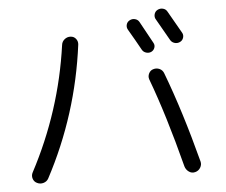

<svg xmlns="http://www.w3.org/2000/svg" viewBox="-55 -861 1111 942"><g transform="rotate(-5 500.0 -389.5)"><path d="M660.2 -603.5Q633.8 -651.4 600.6 -708Q593.8 -719.7 597.2 -732.9Q600.6 -746.1 613.3 -752.9Q626 -759.8 639.6 -756.3Q653.3 -752.9 660.2 -741.2L719.7 -632.8Q726.6 -621.1 722.2 -608.4Q717.8 -595.7 706.1 -589.8Q694.3 -584 680.7 -587.9Q667 -591.8 660.2 -603.5ZM801.8 -640.6Q779.3 -680.7 742.2 -745.1Q734.4 -756.8 737.8 -771Q741.2 -785.2 753.9 -792Q766.6 -798.8 780.8 -795.4Q794.9 -792 801.8 -779.3Q821.3 -746.1 864.3 -669.9Q871.1 -658.2 866.7 -644.5Q862.3 -630.9 849.1 -625Q835.9 -619.1 822.3 -623.5Q808.6 -627.9 801.8 -640.6ZM708 -503.9Q723.6 -508.8 738.8 -502Q753.9 -495.1 759.8 -478.5Q833 -286.1 899.4 -32.2Q903.3 -16.6 894.5 -2Q885.7 12.7 868.7 17.1Q851.6 21.5 837.4 11.2Q823.2 1 818.4 -15.6Q752 -273.4 683.6 -456.1Q678.7 -470.7 686 -485.4Q693.4 -500 708 -503.9ZM90.8 2Q76.2 -4.9 71.3 -20.5Q66.4 -36.1 74.2 -50.8Q227.5 -339.8 272.5 -661.1Q274.4 -677.7 287.6 -688.5Q300.8 -699.2 317.4 -698.2Q334 -697.3 343.8 -684.6Q353.5 -671.9 351.6 -656.2Q307.6 -315.4 147.5 -14.6Q139.6 0 123 4.9Q106.4 9.8 90.8 2Z"/></g></svg>

Font: Rounded Mgen+ 1mn regular
Style: Regular
Weight: 400
Designer: [Source Han Sans]
Ryoko NISHIZUKA  (kana & ideographs); Paul D. Hunt (Latin, Greek & Cyrillic); Wenlong ZHANG  (bopomofo
Version: Version 1.059.20150602